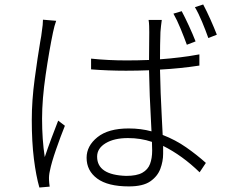

<svg xmlns="http://www.w3.org/2000/svg" viewBox="-20 -817 1040 858"><path d="M854 -632 815 -617Q803 -650 787 -689Q771 -728 755 -756L792 -767Q806 -741 824 -702Q842 -663 854 -632ZM172 -729 231 -724Q223 -702 217 -673Q200 -592 184 -482.5Q168 -373 168 -287Q168 -193 180 -115Q193 -154 210 -199.5Q227 -245 240 -278L270 -255Q251 -208 230.5 -149Q210 -90 203 -54Q198 -33 199 -13Q200 -7 200 1Q201 10 202 17L156 21Q141 -31 131.5 -107Q122 -183 122 -281Q122 -368 135 -464.5Q148 -561 160 -632Q165 -657 167 -677Q172 -708 172 -729ZM660 -144Q660 -161 659 -183Q609 -200 552 -200Q490 -200 452 -177Q414 -154 414 -117Q414 -35 544 -31Q591 -31 616 -45Q641 -59 650.5 -84.5Q660 -110 660 -144ZM871 -574V-524Q787 -511 695 -506Q697 -402 703 -293Q705 -252 707 -214Q764 -192 812 -158.5Q860 -125 900 -89L872 -47Q795 -122 709 -165Q709 -146 709 -130Q709 -96 696.5 -62.5Q684 -29 651.5 -6.5Q619 16 556 16Q462 16 414.5 -19Q367 -54 367 -112Q367 -165 415.5 -204Q464 -243 555 -243Q610 -243 657 -230Q656 -249 655 -270Q648 -390 646 -503Q594 -501 543 -501Q463 -501 387 -507V-555Q463 -547 546 -547Q595 -547 646 -549Q646 -625 647 -673Q647 -686 646.5 -701.5Q646 -717 644 -728H703Q699 -700 697 -674Q695 -618 695 -552Q790 -559 871 -574ZM851 -785 888 -797Q903 -769 920 -731Q937 -693 949 -662L911 -647Q899 -681 883 -719.5Q867 -758 851 -785Z"/></svg>

Font: LXGW 975 Gothic SC 200W
Style: Regular
Weight: 200
Version: Version 2.01;February 25, 2021